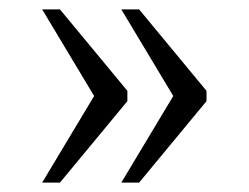

<svg xmlns="http://www.w3.org/2000/svg" viewBox="-20 -475 531 410"><path d="M239 -85H277L421 -259V-281L277 -455H239L350 -270ZM70 -85H108L252 -259V-281L108 -455H70L181 -270Z"/></svg>

Font: Noto Serif Lao Light
Style: Regular
Weight: 300
Designer: Monotype Design Team
Foundry: Monotype Imaging Inc.
Version: Version 2.003